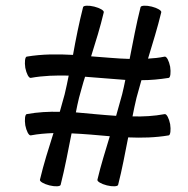

<svg xmlns="http://www.w3.org/2000/svg" viewBox="-20 -634 653 668"><path d="M87 -163C113 -168 139 -170 166 -171C149 -117 132 -64 119 -9C117 -3 132 6 152 11C172 16 190 15 191 9C206 -50 217 -110 229 -170C273 -168 318 -164 362 -160C347 -110 331 -60 319 -9C317 -3 332 6 352 11C372 16 390 15 391 9C405 -45 415 -101 426 -156C473 -154 520 -155 567 -163C573 -164 575 -182 572 -202C568 -222 560 -238 553 -237C516 -230 478 -228 441 -229C445 -251 450 -272 455 -294C461 -314 466 -335 472 -355C504 -355 535 -358 567 -363C573 -364 575 -382 572 -402C568 -422 560 -438 553 -437C534 -433 514 -431 495 -430C511 -483 528 -537 541 -591C543 -597 528 -606 508 -611C488 -616 470 -615 469 -609C454 -550 443 -489 431 -429C387 -430 342 -435 297 -438C313 -489 329 -540 341 -591C343 -597 328 -606 308 -611C288 -616 270 -615 269 -609C255 -554 244 -499 234 -443C180 -446 127 -446 73 -437C67 -436 65 -418 68 -398C72 -378 80 -362 87 -363C131 -371 175 -372 219 -371C215 -349 210 -328 205 -306C199 -286 194 -265 188 -245C150 -246 111 -244 73 -237C67 -236 65 -218 68 -198C72 -178 80 -162 87 -163ZM255 -294C262 -318 268 -343 276 -367C322 -364 369 -359 416 -356C413 -340 409 -323 405 -306C398 -281 391 -256 384 -231C337 -234 290 -239 244 -243C247 -260 251 -277 255 -294Z"/></svg>

Font: Nupuram Light Oblique
Style: Regular
Weight: 300
Designer: Santhosh Thottingal (santhosh.thottingal@gmail.com)
Foundry: SMC
Version: Version 1.000